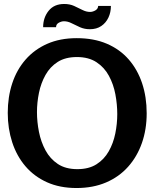

<svg xmlns="http://www.w3.org/2000/svg" viewBox="-20 -935 777 966"><path d="M365 11Q281 11 216.5 -18Q152 -47 108 -98.5Q64 -150 41.5 -219Q19 -288 19 -367Q19 -447 41.5 -515.5Q64 -584 108.5 -635Q153 -686 217.5 -714.5Q282 -743 366 -743Q452 -743 517.5 -715Q583 -687 627.5 -636Q672 -585 695 -516Q718 -447 718 -365Q718 -284 694 -215.5Q670 -147 624.5 -96Q579 -45 513.5 -17Q448 11 365 11ZM369 -84Q427 -84 465.5 -108.5Q504 -133 527 -173.5Q550 -214 560 -263Q570 -312 570 -361Q570 -410 560.5 -460.5Q551 -511 528 -553.5Q505 -596 465.5 -622Q426 -648 367 -648Q309 -648 270.5 -623.5Q232 -599 209 -558Q186 -517 176 -468Q166 -419 166 -371Q166 -322 176 -271.5Q186 -221 209 -178.5Q232 -136 271 -110Q310 -84 369 -84ZM538 -905Q538 -873 525.5 -846.5Q513 -820 489.5 -804Q466 -788 432 -788Q405 -788 382.5 -798Q360 -808 340.5 -818Q321 -828 302 -828Q289 -828 275.5 -820.5Q262 -813 262 -798H197Q197 -846 224.5 -880.5Q252 -915 303 -915Q331 -915 353 -905Q375 -895 394.5 -885Q414 -875 433 -875Q446 -875 459.5 -882.5Q473 -890 474 -905Z"/></svg>

Font: Rosario Light
Style: Bold
Weight: 700
Version: Version 1.101; ttfautohint (v1.8.1.43-b0c9)